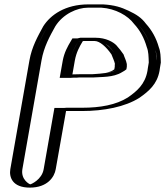

<svg xmlns="http://www.w3.org/2000/svg" viewBox="-20 -754 753 875"><path d="M520 -440C493 -421 444 -419 405 -416H354C345 -416 336 -416 328 -415C318 -415 308 -415 299 -414H290L301 -478C307 -514 321 -540 336 -564H337C342 -565 347 -566 353 -567H412C435 -567 467 -553 478 -541C489 -530 500 -515 509 -502C513 -489 521 -475 523 -461V-449C523 -446 523 -440 520 -440ZM116 101C162 101 206 63 214 17L261 -247C268 -247 276 -247 284 -248H353C446 -248 531 -264 592 -303C635 -332 676 -366 687 -431L689 -445C690 -453 692 -461 693 -470C692 -498 693 -520 684 -542C672 -585 652 -621 624 -651C604 -678 582 -692 547 -708C515 -723 490 -731 447 -734H383C302 -734 233 -694 198 -637C173 -591 145 -543 134 -478L47 17C39 63 70 101 116 101ZM286 -478C294 -522 312 -551 329 -579H339C343 -580 349 -581 354 -582H415C473 -582 501 -541 523 -510C527 -496 536 -480 539 -463L538 -460V-450L536 -435C505 -407 446 -404 403 -401H352C343 -401 334 -401 326 -400C316 -400 306 -400 297 -399H272ZM263 -262C270 -262 278 -262 286 -263H355C446 -263 529 -279 586 -315C627 -344 662 -373 672 -431L674 -445C675 -452 677 -460 678 -468C677 -495 677 -516 669 -535C657 -577 637 -611 611 -640C579 -684 517 -714 444 -719H381C306 -719 243 -682 211 -631C186 -586 160 -539 149 -478L62 17C55 55 81 86 118 86C155 86 192 55 199 17L248 -262ZM286 -478 272 -399H297C306 -400 316 -400 326 -400C334 -401 343 -401 352 -401H403C446 -404 505 -407 536 -435L538 -450V-460L539 -463C536 -482 527 -497 523 -510C501 -541 473 -582 415 -582H354C349 -581 343 -580 339 -579H329C312 -551 294 -522 286 -478ZM263 -262H248L199 17C192 55 155 86 118 86C81 86 55 55 62 17L149 -478C160 -539 186 -586 211 -631C243 -682 306 -719 381 -719H444C517 -714 579 -684 611 -640C638 -611 657 -577 669 -535C677 -516 677 -495 678 -468C677 -460 675 -452 674 -445L672 -431C662 -373 627 -344 586 -315C529 -279 446 -263 355 -263H286C278 -262 270 -262 263 -262ZM338 -564H336C321 -539 307 -514 301 -478L290 -414H299C307 -415 318 -415 328 -415C335 -416 345 -416 354 -416H405C445 -419 497 -423 522 -441L523 -449V-461C521 -473 514 -488 509 -502C487 -533 462 -567 412 -567H353C349 -566 342 -565 338 -564ZM261 -247 214 17C206 63 162 101 116 101C70 101 39 63 47 17L134 -478C145 -543 173 -592 198 -637C234 -694 302 -734 383 -734H447C491 -731 515 -723 547 -708C582 -692 603 -679 624 -651C651 -622 672 -586 684 -542C694 -517 696 -483 689 -445L687 -431C676 -366 634 -332 592 -303C530 -264 446 -248 353 -248H284C277 -247 268 -247 261 -247ZM333 -579H310L303 -567C288 -542 273 -515 266 -478L252 -399H299C307 -400 317 -400 326 -400H329C336 -401 343 -401 352 -401H406C441 -404 496 -400 536 -425C542 -428 553 -435 556 -438L558 -450V-462C555 -479 547 -493 543 -506C534 -519 522 -535 510 -548C496 -562 464 -582 415 -582H346C342 -581 337 -580 333 -579ZM263 -262H228L179 17C171 65 121 86 118 86C115 86 74 65 82 17L169 -478C180 -541 207 -589 232 -634C267 -690 331 -719 381 -719H442C506 -715 563 -683 591 -645C618 -616 637 -581 649 -539C657 -519 657 -497 658 -469C657 -461 655 -453 654 -445L652 -431C641 -369 603 -338 563 -310C509 -276 437 -263 355 -263H283C276 -262 269 -262 263 -262ZM310 -415 321 -478C328 -516 342 -541 357 -566L360 -567H412C434 -567 464 -541 488 -506C493 -492 501 -477 504 -462L503 -460V-450L501 -438C480 -421 446 -419 403 -416H354C338 -416 323 -415 310 -415ZM281 -248H353C454 -248 550 -267 615 -308C658 -338 696 -370 707 -431L709 -445C710 -453 712 -461 713 -469C712 -496 712 -518 704 -538C692 -581 672 -616 645 -646C625 -673 602 -688 566 -705C532 -721 502 -731 450 -734H383C277 -734 210 -686 177 -634C152 -588 125 -541 114 -478L27 17C21 53 36 101 116 101C196 101 228 53 234 17Z"/></svg>

Font: Blanket
Style: Black
Weight: 900
Foundry: Cannot Into Space Fonts
Version: Version 0.9